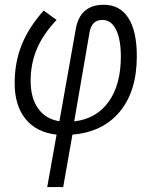

<svg xmlns="http://www.w3.org/2000/svg" viewBox="-20 -547 626 792"><path d="M240.7 224.6H174.8L213.4 8.3Q129.9 -1 85.2 -56.4Q40.5 -111.8 40.5 -203.6Q40.5 -289.6 69.3 -361.6Q98.1 -433.6 160.2 -503.4L213.4 -464.8Q157.7 -405.8 132.1 -345.2Q106.4 -284.7 106.4 -213.4Q106.4 -142.6 137.5 -99.1Q168.5 -55.7 225.1 -46.9L292.5 -426.8Q309.6 -527.3 408.2 -527.3Q474.6 -527.3 509.5 -472.9Q544.4 -418.5 544.4 -315.4Q544.4 -171.4 474.4 -86.7Q404.3 -2 278.8 8.3ZM286.1 -46.4Q377 -56.6 427.7 -126.7Q478.5 -196.8 478.5 -314Q478.5 -384.3 458.7 -424.6Q439 -464.8 401.4 -464.8Q357.9 -464.8 349.1 -412.1Z"/></svg>

Font: Cascadia Code PL Light
Style: Italic
Weight: 300
Italic angle: -10°
Monospace: yes
Designer: Aaron Bell
Foundry: Saja Typeworks
Version: Version 2404.023; ttfautohint (v1.8.4)